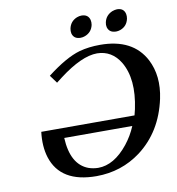

<svg xmlns="http://www.w3.org/2000/svg" viewBox="-90 -906 924 1000"><g transform="rotate(-10 372.0 -406.5)"><path d="M568.4 -212.9H208.5Q215.3 -71.3 305.2 -37.6Q329.1 -29.3 356 -28.8Q440.4 -28.8 514.6 -121.6Q547.9 -163.6 568.4 -212.9ZM221.7 -502.9 190.9 -544.9Q292.5 -623.5 366.2 -644.5Q416 -658.2 476.1 -658.2Q648.9 -658.2 713.9 -534.7Q760.3 -444.8 735.4 -327.1Q699.2 -158.2 574.7 -64.5Q472.2 11.7 340.3 12.2Q150.4 12.2 105.5 -129.4Q86.9 -189 96.2 -265.1H589.4Q592.3 -274.9 597.2 -296.9Q629.9 -451.7 574.2 -545.4Q530.8 -616.2 453.1 -617.2Q371.6 -617.2 251.5 -525.9Q237.8 -515.6 221.7 -502.9ZM339.4 -768.1Q347.2 -805.7 382.8 -820.3Q395.5 -825.2 407.2 -825.2Q442.4 -825.2 450.7 -794.4Q453.6 -781.7 451.2 -768.1Q442.9 -730 406.7 -716.3Q395.5 -711.9 383.3 -711.9Q347.7 -711.9 339.4 -742.7Q336.9 -755.4 339.4 -768.1ZM526.4 -768.1Q534.2 -804.7 569.8 -819.8Q583 -824.7 595.2 -825.2Q630.9 -825.2 638.2 -793Q640.6 -780.8 638.2 -768.1Q629.9 -729 593.3 -715.8Q582 -711.9 571.3 -711.9Q535.2 -711.9 526.4 -742.7Q523.4 -755.4 526.4 -768.1Z"/></g></svg>

Font: Linux Libertine Slanted O
Style: Bold Slanted
Weight: 700
Designer: Philipp H. Poll
Foundry: Philipp H. Poll
Version: Version 5.0.0